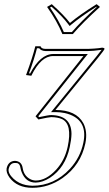

<svg xmlns="http://www.w3.org/2000/svg" viewBox="-20 -663 520 918"><path d="M149.9 -106.9 378.9 -395H233.9Q176.3 -395 130.9 -303.2Q129.9 -301.8 129.9 -300.8L104.5 -304.2Q136.2 -389.6 148.9 -441.9H173.8Q177.2 -429.7 197.3 -429.2H400.4Q413.1 -429.2 429.4 -430.7Q445.8 -432.1 451.2 -432.6L468.3 -435.1Q479.5 -434.1 480 -429.2Q477.5 -422.4 449.2 -387.2L245.1 -137.2Q343.8 -137.2 378.4 -74.2Q399.4 -34.2 388.2 22Q366.2 126.5 278.8 188.5Q212.4 234.9 134.8 234.9Q62.5 234.9 25.9 186.5Q8.3 162.1 11.7 142.1Q18.1 112.3 43.5 106.9Q47.9 106.4 51.3 106Q83.5 107.9 88.4 140.1Q93.8 176.3 122.6 192.4Q135.3 199.7 150.4 200.2Q200.2 200.2 248 148.9Q290 103 303.7 38.1Q326.7 -69.8 275.9 -93.8Q255.9 -102.5 225.1 -103Q214.4 -103 163.6 -91.8ZM278.3 -500Q252.9 -562 205.1 -629.9L227.5 -643.1Q287.1 -589.8 314.5 -553.2Q360.8 -592.3 441.9 -643.1L458 -629.9Q375 -554.7 328.1 -500ZM163.1 -107.4 167 -103Q213.9 -113.3 225.1 -112.8Q321.3 -110.8 321.8 -22.9Q321.3 3.9 313.5 40Q292.5 138.7 218.8 187Q183.1 209.5 150.4 210Q103 210 83.5 159.7Q79.6 149.9 78.1 141.1Q75.2 118.7 60.5 116.7Q56.2 116.2 51.3 116.2Q29.3 116.2 22.5 141.1Q22 143.1 21.5 144Q17.1 165.5 44.9 191.9Q69.3 214.4 103.5 221.7Q119.1 224.6 134.8 225.1Q238.8 225.1 314 144.5Q363.8 90.3 378.4 20Q399.9 -81.5 315.4 -114.7Q302.7 -119.6 289.1 -122.6Q268.1 -127 245.1 -127H224.1L441.4 -393.6Q459.5 -416 465.8 -424.8Q423.3 -418.9 400.4 -418.9H197.3Q176.8 -419.9 167.5 -432.1H156.7Q144.5 -382.8 118.7 -312.5L124 -311.5Q172.4 -403.8 233.9 -404.8H399.9ZM285.2 -509.8H323.7Q368.7 -562 442.4 -629.4L440.9 -630.9Q365.2 -582.5 320.8 -545.4L313 -538.6L306.6 -546.9Q279.3 -584 226.6 -630.9L219.2 -627Q261.7 -564.9 285.2 -509.8Z"/></svg>

Font: Linux Biolinum Outline O
Style: Italic
Weight: 400
Italic angle: -12°
Designer: Philipp H. Poll
Foundry: Philipp H. Poll
Version: Version 0.6.2